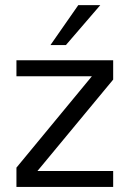

<svg xmlns="http://www.w3.org/2000/svg" viewBox="-20 -738 512 758"><path d="M376 -717.8 240.2 -560.1H179.2L289.1 -717.8ZM44.9 -500H426.8V-423.8L127.9 -63H426.8V0H44.9V-76.2L342.8 -437H44.9Z"/></svg>

Font: Overused Grotesk
Style: Regular
Weight: 400
Version: Version 0.002